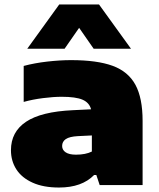

<svg xmlns="http://www.w3.org/2000/svg" viewBox="-20 -828 712 859"><path d="M618 -287V0H426L411 -45H401Q346.5 11 244 11Q174 11 125.8 -10.8Q77.5 -32.5 53.2 -70.2Q29 -108 29 -156Q29 -238 96.5 -283.2Q164 -328.5 306 -335L387.5 -339Q379.5 -369 349.2 -382Q319 -395 256 -395Q219 -395 172 -389Q125 -383 86 -372V-533Q134.5 -546 191.5 -552.5Q248.5 -559 298 -559Q414.5 -559 484 -533.5Q553.5 -508 585.8 -448.8Q618 -389.5 618 -287ZM391 -150V-222L329 -219Q291 -217 274.5 -205.8Q258 -194.5 258 -175Q258 -157 273.8 -146.5Q289.5 -136 320 -136Q363 -136 391 -150ZM566 -610H399L334 -703.5L269 -610H102L245 -808H423Z"/></svg>

Font: Encode Sans Expanded Black
Style: Regular
Weight: 900
Width: 7
Designer: Multiple Designers
Foundry: Impallari Type
Version: Version 2.000